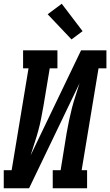

<svg xmlns="http://www.w3.org/2000/svg" viewBox="-39 -1003 587 1023"><path d="M-19 0V-96H23L113 -639H84V-735H267V-639H226L193 -441Q187 -407 180.5 -373.5Q174 -340 165 -307Q156 -274 145 -241Q134 -208 124 -175L393 -735H528V-639H486L396 -96H425V0H242V-96H284L316 -294Q322 -328 329 -361.5Q336 -395 344.5 -428Q353 -461 364 -494Q375 -527 385 -560L116 0ZM342 -793 215 -927 290 -983 401 -837Z"/></svg>

Font: Iosevka Gothic
Style: Bold Italic
Weight: 700
Italic angle: -9°
Monospace: yes
Designer: Belleve Invis
Foundry: Belleve Invis
Version: Version 15.5.1; ttfautohint (v1.8.4)